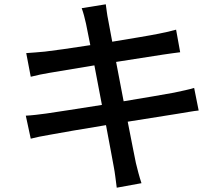

<svg xmlns="http://www.w3.org/2000/svg" viewBox="-20 -820 1040 893"><path d="M380 -710C383 -696 390 -660 400 -610C309 -596 226 -584 189 -580C158 -577 130 -575 102 -573L123 -463C155 -471 179 -476 209 -481C244 -487 327 -501 419 -516C430 -458 442 -394 454 -332C346 -315 244 -299 195 -292C167 -288 125 -283 100 -282L123 -175C145 -181 175 -187 216 -194C263 -203 364 -220 473 -238C490 -145 505 -70 509 -45C515 -15 518 17 523 53L638 32C628 2 619 -33 612 -62C606 -89 592 -164 574 -254C667 -269 755 -283 807 -291C845 -297 881 -304 904 -306L883 -411C860 -404 827 -397 789 -389C741 -380 652 -365 555 -349C543 -411 531 -475 520 -532C610 -546 694 -559 738 -566C766 -570 800 -575 818 -577L799 -682C779 -676 748 -669 717 -663C678 -655 593 -641 502 -626C492 -678 485 -716 483 -728C478 -750 475 -781 472 -800L360 -782C368 -760 374 -737 380 -710Z"/></svg>

Font: Noto Sans HK Medium
Style: Regular
Weight: 500
Designer: Ryoko NISHIZUKA 西塚涼子 (kana, bopomofo & ideographs); Paul D. Hunt (Latin, Greek & Cyrillic); Sandoll Communications 산돌커뮤니
Foundry: Adobe
Version: Version 2.002;hotconv 1.0.116;makeotfexe 2.5.65601